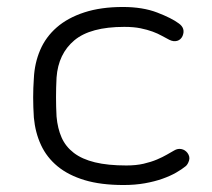

<svg xmlns="http://www.w3.org/2000/svg" viewBox="-20 -442 607 550"><path d="M334 88Q269 88 222.5 74Q176 60 145 34.5Q114 9 97.5 -26.5Q81 -62 77 -105Q75 -136 75 -163Q75 -190 77 -218Q79 -261 95 -298.5Q111 -336 142.5 -363.5Q174 -391 221.5 -406.5Q269 -422 332 -422Q389 -422 430.5 -406Q472 -390 492 -375Q512 -361 503 -339Q498 -328 487.5 -325Q477 -322 465 -328Q455 -333 443.5 -339.5Q432 -346 417 -351.5Q402 -357 382.5 -361Q363 -365 336 -365Q239 -365 193 -326.5Q147 -288 142 -220Q139 -163 142 -108Q145 -74 156.5 -48Q168 -22 191.5 -4Q215 14 252 23Q289 32 342 32Q370 32 391.5 27Q413 22 429.5 15Q446 8 458 1Q470 -6 479 -11Q489 -17 499.5 -15Q510 -13 517 -4Q525 7 521.5 18Q518 29 512 34Q501 43 484.5 52.5Q468 62 445.5 70Q423 78 395 83Q367 88 334 88Z"/></svg>

Font: Cafe24 Ssurround air
Style: Light
Weight: 300
Designer: Cafe24 thkim, hmlim, mnelim, sdjeong, hskwak & 4IRTF
Foundry: Cafe24
Version: Version 1.001